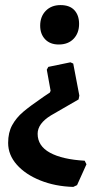

<svg xmlns="http://www.w3.org/2000/svg" viewBox="-20 -493 409 755"><path d="M138 -392Q138 -428 160 -450.5Q182 -473 218 -473Q254 -473 272.5 -453Q291 -433 291 -399Q291 -363 269.5 -340.5Q248 -318 211 -318Q177 -318 157.5 -338.5Q138 -359 138 -392ZM12 69Q12 28 28 -1Q44 -30 71 -53Q98 -76 152 -113Q168 -123 176 -129L179 -136L164 -219L170 -230L257 -248L268 -243L292 -117L289 -102L180 -39Q128 -7 128 33Q128 81 176.5 107.5Q225 134 313 139L320 153L283 235L268 242Q197 240 138.5 216.5Q80 193 46 154.5Q12 116 12 69Z"/></svg>

Font: Alegreya
Style: Bold
Weight: 700
Designer: Juan Pablo del Peral
Foundry: Huerta Tipografica
Version: Version 2.008; ttfautohint (v1.8)